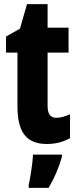

<svg xmlns="http://www.w3.org/2000/svg" viewBox="-20 -683 374 924"><path d="M251 -116C221 -116 209 -136 209 -175V-430H310V-550H209V-663H110L76 -545L9 -507V-430H64V-172C64 -49 105 10 206 10C248 10 284 0 317 -18V-133C292 -122 270 -116 251 -116ZM278 72V61H139C137 101 126 173 118 208V221H214C241 176 263 124 278 72Z"/></svg>

Font: Noto Sans Lao UI ExtCond ExtBd
Style: Regular
Weight: 800
Width: 2
Designer: Monotype Design Team
Foundry: Monotype Imaging Inc.
Version: Version 2.000